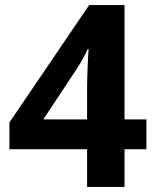

<svg xmlns="http://www.w3.org/2000/svg" viewBox="-20 -800 612 754"><path d="M322 -66H469V-214H555V-331H469V-780H330L17 -319V-214H322ZM150 -331 281 -529C299 -556 312 -580 324 -607H328C326 -588 322 -498 322 -452V-331Z"/></svg>

Font: Noto Sans Malayalam UI
Style: Bold
Weight: 700
Designer: Jelle Bosma - Monotype Design Team
Foundry: Monotype Imaging Inc.
Version: Version 2.104